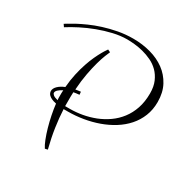

<svg xmlns="http://www.w3.org/2000/svg" viewBox="-179 -895 1057 1091"><g transform="rotate(30 350.0 -349.5)"><path d="M262.2 46.9Q251 30.3 239.5 1Q228 -28.3 218 -63.5Q208 -98.6 200.4 -136.2Q192.9 -173.8 189 -207Q169.4 -210.9 157.5 -216.8Q145.5 -222.7 138.9 -229.2Q132.3 -235.8 130.1 -242.7Q127.9 -249.5 127.9 -254.9Q127.9 -271.5 144 -287.6Q160.2 -303.7 188 -314.9Q191.9 -362.8 201.2 -404.1Q210.4 -445.3 221.9 -479.2Q233.4 -513.2 245.6 -539.3Q257.8 -565.4 268.1 -583.5Q278.3 -601.6 285.2 -611.1Q292 -620.6 292 -621.1L309.1 -612.8Q304.7 -603 295.4 -580.1Q286.1 -557.1 276.1 -521.5Q266.1 -485.8 257.1 -438Q248 -390.1 244.1 -331.1Q252.4 -332.5 260.7 -333.7Q269 -335 277.8 -335.9L279.8 -316.9Q269.5 -315.9 260.3 -314.7Q251 -313.5 242.2 -312Q241.2 -297.9 241.2 -282.7Q241.2 -267.6 241.2 -252V-220.2H272.9Q312 -220.2 353.3 -227.5Q394.5 -234.9 433.6 -250.2Q472.7 -265.6 507.1 -289.8Q541.5 -314 567.4 -347.7Q593.3 -381.3 608.2 -425.3Q623 -469.2 623 -523.9Q623 -568.4 609.1 -600.3Q595.2 -632.3 572.8 -654.8Q550.3 -677.2 521.5 -690.9Q492.7 -704.6 463.1 -712.2Q433.6 -719.7 405.8 -722.4Q377.9 -725.1 356.9 -725.1Q314.5 -725.1 267.1 -714.1Q219.7 -703.1 173.6 -685.8Q127.4 -668.5 85.2 -647Q43 -625.5 11.2 -605L0 -621.1Q2 -622.1 17.3 -631.8Q32.7 -641.6 58.6 -655.5Q84.5 -669.4 119.9 -685.3Q155.3 -701.2 197.5 -714.6Q239.7 -728 287.6 -737.1Q335.4 -746.1 386.2 -746.1Q445.8 -746.1 500 -731.2Q554.2 -716.3 595.2 -686.3Q636.2 -656.2 660.6 -610.6Q685.1 -564.9 685.1 -502.9Q685.1 -452.1 668.2 -410.2Q651.4 -368.2 621.8 -334.7Q592.3 -301.3 552.2 -276.1Q512.2 -251 465.8 -234.4Q419.4 -217.8 369.1 -209.5Q318.8 -201.2 269 -201.2H242.2Q244.6 -146 253.7 -85Q262.7 -23.9 279.8 43ZM147.9 -254.9Q147.9 -247.6 156.5 -240.5Q165 -233.4 187 -228Q186 -234.9 186 -241.5Q186 -248 186 -254.9Q186 -264.6 186 -274.2Q186 -283.7 187 -293Q147.9 -272.9 147.9 -254.9Z"/></g></svg>

Font: Clicker Script
Style: Regular
Weight: 400
Designer: Astigmatic (AOETI)
Foundry: Astigmatic (AOETI)
Version: Version 1.000